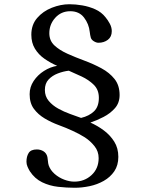

<svg xmlns="http://www.w3.org/2000/svg" viewBox="-20 -811 690 907"><path d="M447 -349Q447 -387 423 -410.5Q399 -434 366 -449.5Q333 -465 305 -477Q279 -474 253 -464Q227 -454 209.5 -435.5Q192 -417 192 -386Q192 -356 210 -334.5Q228 -313 255 -298Q282 -283 311.5 -272.5Q341 -262 363 -254Q401 -263 424 -285Q447 -307 447 -349ZM545 -362Q545 -325 523 -300Q501 -275 469 -258.5Q437 -242 407 -232Q441 -217 471 -194.5Q501 -172 520 -141.5Q539 -111 539 -70Q539 -30 520 -2Q501 26 470 43.5Q439 61 403 68.5Q367 76 333 76Q295 76 254.5 71.5Q214 67 179 50Q144 33 121 -2Q115 -12 110 -23.5Q105 -35 105 -47Q105 -72 115.5 -88.5Q126 -105 154 -105Q172 -105 186 -96Q200 -87 204 -69Q206 -59 206.5 -49.5Q207 -40 210 -30Q218 -7 238 10.5Q258 28 283 37.5Q308 47 331 47Q379 47 412.5 16Q446 -15 446 -64Q446 -96 426.5 -120.5Q407 -145 381 -162Q354 -179 323 -193Q293 -207 257.5 -220Q222 -233 191 -251.5Q160 -270 140 -297Q120 -324 120 -366Q120 -400 139 -428.5Q158 -457 188 -476Q218 -495 250 -500Q218 -514 190 -533.5Q162 -553 145 -581Q128 -609 128 -647Q128 -694 155.5 -726Q183 -758 225 -774.5Q267 -791 308 -791Q337 -791 369 -785.5Q401 -780 430 -767Q459 -754 478 -730Q489 -717 498.5 -699.5Q508 -682 508 -664Q508 -637 489.5 -623Q471 -609 445 -609Q435 -609 423.5 -616Q412 -623 409 -633Q407 -639 406 -646Q405 -653 404 -660Q400 -698 377 -728Q354 -758 312 -758Q269 -758 241 -727Q213 -696 213 -654Q213 -619 237 -596.5Q261 -574 299 -557Q337 -540 379 -524.5Q421 -509 459 -488.5Q497 -468 521 -438Q545 -408 545 -362Z"/></svg>

Font: Kaisei Tokumin
Style: Bold
Weight: 700
Designer: Font-Kai, 金井和夫
Foundry: KAZUO KANAI
Version: Version 5.003